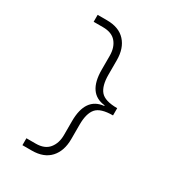

<svg xmlns="http://www.w3.org/2000/svg" viewBox="-204 -869 1007 1105"><g transform="rotate(30 300.0 -317.0)"><path d="M179 116H117V70H179Q238 70 266.5 35Q295 0 295 -54V-146Q295 -303 412 -315V-319Q295 -331 295 -488V-580Q295 -636 266.5 -670Q238 -704 179 -704H117V-750H179Q259 -750 301 -704Q343 -658 343 -579V-483Q343 -409 372 -375Q401 -341 483 -341V-293Q401 -293 372 -259Q343 -225 343 -151V-55Q343 24 301 70Q259 116 179 116Z"/></g></svg>

Font: Geist Mono ExtraLight
Style: Regular
Weight: 200
Monospace: yes
Designer: Basement.studio, Andrés Briganti, Mateo Zaragoza
Foundry: Basement.studio, Vercel, Andrés Briganti, Guido Ferreyra, Mateo Zaragoza
Version: Version 1.500; ttfautohint (v1.8.4.7-5d5b)